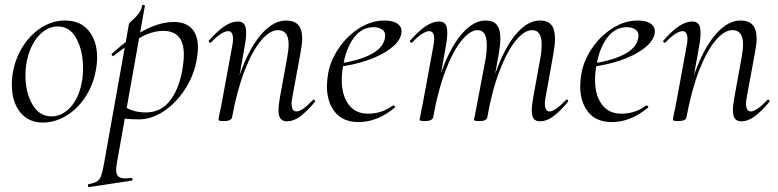

<svg xmlns="http://www.w3.org/2000/svg" viewBox="-20 -482 3149 777"><path d="M28 -138Q28 -169 33 -193Q44 -251 75 -298Q106 -345 150 -372Q194 -399 243 -399Q305 -399 339 -357.5Q373 -316 373 -250Q373 -222 367 -193Q355 -132 322 -84.5Q289 -37 244.5 -11.5Q200 14 154 14Q95 14 61.5 -28Q28 -70 28 -138ZM311 -149Q316 -173 316 -207Q316 -276 289.5 -325.5Q263 -375 214 -375Q171 -375 136.5 -337Q102 -299 89 -236Q83 -208 83 -176Q83 -108 111 -59.5Q139 -11 189 -11Q231 -11 265 -48Q299 -85 311 -149Z M339 263Q361 259 372 252.5Q383 246 388.5 231.5Q394 217 400 185L502 -386Q502 -388 516 -400.5Q530 -413 541 -427Q552 -441 555 -459Q556 -463 561.5 -462Q567 -461 566 -457L453 178Q450 195 450 205Q450 224 459 232Q468 240 488 240Q493 240 511 238H512Q515 238 516 243Q517 248 513 249L341 275Q337 276 336 270Q335 264 339 263ZM455 -8 465 -60Q489 -45 513.5 -36Q538 -27 571 -27Q634 -27 672 -80Q710 -133 721 -220Q724 -241 724 -261Q724 -357 641 -357Q598 -357 553 -333Q508 -309 440 -256L438 -255Q435 -255 432.5 -259.5Q430 -264 433 -265Q575 -393 683 -393Q731 -393 756 -366.5Q781 -340 781 -289Q781 -273 778 -253Q769 -186 733 -127.5Q697 -69 646 -34Q595 1 543 1Q510 1 493.5 -1Q477 -3 455 -8Z M1107 -36Q1107 -56 1113 -89L1142 -248Q1148 -280 1148 -302Q1148 -360 1105 -360Q1072 -360 1036.5 -318Q1001 -276 970 -196Q939 -116 919 -7L907 -8Q927 -124 962.5 -212.5Q998 -301 1043.5 -350Q1089 -399 1138 -399Q1171 -399 1187 -381Q1203 -363 1203 -325Q1203 -307 1196 -267L1163 -89Q1160 -74 1160 -63Q1160 -31 1180 -31Q1202 -31 1246 -77Q1248 -79 1249 -79Q1252 -79 1254.5 -75.5Q1257 -72 1254 -69Q1220 -29 1193.5 -10Q1167 9 1142 9Q1124 9 1115.5 -1.5Q1107 -12 1107 -36ZM864 2 868 -21Q874 -45 879 -74L920 -297Q923 -312 923 -324Q923 -356 903 -356Q891 -356 872.5 -344Q854 -332 834 -310Q833 -309 831 -309Q828 -309 825.5 -312.5Q823 -316 826 -318Q860 -357 888.5 -376Q917 -395 943 -395Q960 -395 968 -384.5Q976 -374 976 -351Q976 -325 971 -299L919 -7Q918 0 909.5 4Q901 8 887 8Q873 8 868.5 6.5Q864 5 864 2Z M1303 -133Q1303 -155 1308 -185Q1317 -236 1350 -285.5Q1383 -335 1432.5 -367Q1482 -399 1536 -399Q1572 -399 1590.5 -384.5Q1609 -370 1604 -345Q1598 -314 1560.5 -285.5Q1523 -257 1465.5 -237.5Q1408 -218 1344 -211L1346 -224Q1426 -235 1477 -260Q1528 -285 1537 -324Q1539 -334 1539 -338Q1539 -355 1525 -363.5Q1511 -372 1492 -372Q1444 -372 1412 -329Q1380 -286 1369 -218Q1363 -187 1363 -159Q1363 -97 1390.5 -59.5Q1418 -22 1469 -22Q1526 -22 1570 -55H1572Q1575 -55 1577.5 -52Q1580 -49 1577 -46Q1507 12 1431 12Q1368 12 1335.5 -28.5Q1303 -69 1303 -133Z M2132 -35Q2132 -56 2138 -89L2167 -248Q2172 -274 2172 -302Q2172 -331 2162.5 -345.5Q2153 -360 2133 -360Q2102 -360 2067.5 -318Q2033 -276 2002 -196Q1971 -116 1952 -7L1941 -8Q1960 -124 1995 -213Q2030 -302 2074 -350.5Q2118 -399 2166 -399Q2196 -399 2211 -381.5Q2226 -364 2226 -325Q2226 -302 2220 -267L2188 -89Q2185 -74 2185 -63Q2185 -47 2190 -39Q2195 -31 2204 -31Q2226 -31 2270 -77Q2272 -79 2274 -79Q2277 -79 2279 -75.5Q2281 -72 2278 -69Q2244 -29 2217.5 -10Q2191 9 2166 9Q2148 9 2140 -1.5Q2132 -12 2132 -35ZM1678 2Q1678 1 1686 -39L1692 -69L1734 -297Q1737 -312 1737 -324Q1737 -356 1717 -356Q1705 -356 1686.5 -344Q1668 -332 1648 -310Q1647 -309 1645 -309Q1642 -309 1639.5 -312.5Q1637 -316 1640 -318Q1674 -357 1702.5 -376Q1731 -395 1757 -395Q1774 -395 1782 -384.5Q1790 -374 1790 -351Q1790 -325 1785 -299L1733 -7Q1728 8 1701 8Q1687 8 1682.5 6.5Q1678 5 1678 2ZM1898 2 1903 -21 1913 -74 1946 -248Q1950 -275 1950 -299Q1950 -360 1913 -360Q1882 -360 1847.5 -317.5Q1813 -275 1782.5 -195Q1752 -115 1733 -7L1720 -8Q1740 -124 1774.5 -212.5Q1809 -301 1853.5 -350Q1898 -399 1946 -399Q1976 -399 1990.5 -381.5Q2005 -364 2005 -326Q2005 -302 1999 -267L1952 -7Q1951 0 1943 4Q1935 8 1921 8Q1907 8 1902.5 6.5Q1898 5 1898 2Z M2328 -133Q2328 -155 2333 -185Q2342 -236 2375 -285.5Q2408 -335 2457.5 -367Q2507 -399 2561 -399Q2597 -399 2615.5 -384.5Q2634 -370 2629 -345Q2623 -314 2585.5 -285.5Q2548 -257 2490.5 -237.5Q2433 -218 2369 -211L2371 -224Q2451 -235 2502 -260Q2553 -285 2562 -324Q2564 -334 2564 -338Q2564 -355 2550 -363.5Q2536 -372 2517 -372Q2469 -372 2437 -329Q2405 -286 2394 -218Q2388 -187 2388 -159Q2388 -97 2415.5 -59.5Q2443 -22 2494 -22Q2551 -22 2595 -55H2597Q2600 -55 2602.5 -52Q2605 -49 2602 -46Q2532 12 2456 12Q2393 12 2360.5 -28.5Q2328 -69 2328 -133Z M2946 -36Q2946 -56 2952 -89L2981 -248Q2987 -280 2987 -302Q2987 -360 2944 -360Q2911 -360 2875.5 -318Q2840 -276 2809 -196Q2778 -116 2758 -7L2746 -8Q2766 -124 2801.5 -212.5Q2837 -301 2882.5 -350Q2928 -399 2977 -399Q3010 -399 3026 -381Q3042 -363 3042 -325Q3042 -307 3035 -267L3002 -89Q2999 -74 2999 -63Q2999 -31 3019 -31Q3041 -31 3085 -77Q3087 -79 3088 -79Q3091 -79 3093.5 -75.5Q3096 -72 3093 -69Q3059 -29 3032.5 -10Q3006 9 2981 9Q2963 9 2954.5 -1.5Q2946 -12 2946 -36ZM2703 2 2707 -21Q2713 -45 2718 -74L2759 -297Q2762 -312 2762 -324Q2762 -356 2742 -356Q2730 -356 2711.5 -344Q2693 -332 2673 -310Q2672 -309 2670 -309Q2667 -309 2664.5 -312.5Q2662 -316 2665 -318Q2699 -357 2727.5 -376Q2756 -395 2782 -395Q2799 -395 2807 -384.5Q2815 -374 2815 -351Q2815 -325 2810 -299L2758 -7Q2757 0 2748.5 4Q2740 8 2726 8Q2712 8 2707.5 6.5Q2703 5 2703 2Z"/></svg>

Font: Cormorant Infant
Style: Italic
Weight: 400
Italic angle: -10°
Designer: Christian Thalmann (Catharsis Fonts)
Foundry: Catharsis Fonts
Version: Version 4.000